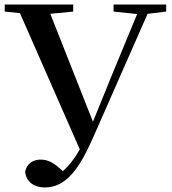

<svg xmlns="http://www.w3.org/2000/svg" viewBox="-20 -755 759 847"><path d="M481 -704 585 -693 477 -432 390 -218 202 -694 303 -704V-735H1V-704L68 -697L332 -96C310 -57 285 -24 257 0C221 -35 193 -51 159 -51C130 -51 97 -36 91 4C97 50 133 72 177 72C269 72 328 -5 392 -151L631 -694L713 -704V-735H481Z"/></svg>

Font: Noto Serif CJK HK SemiBold
Style: Regular
Weight: 600
Designer: Ryoko NISHIZUKA 西塚涼子 (kana & ideographs); Frank Grießhammer (Latin, Greek & Cyrillic); Wenlong ZHANG 张文龙 (bopomofo); San
Foundry: Adobe
Version: Version 2.001;hotconv 1.1.0;makeotfexe 2.6.0